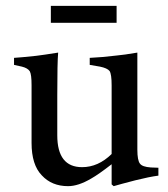

<svg xmlns="http://www.w3.org/2000/svg" viewBox="-20 -625 575 657"><path d="M379 -547H154V-605H379ZM522 -51V-24Q491 -20 443 -8Q389 6 369 12L362 6V-63Q317 -28 292 -14Q248 12 213 12Q157 12 123 -25Q88 -61 88 -136V-334Q88 -370 82 -381Q75 -392 55 -397L28 -403V-427Q47 -428 104 -434Q129 -437 179 -445Q176 -412 176 -299V-162Q176 -53 261 -53Q316 -53 362 -98V-333Q362 -371 355 -382Q347 -392 322 -397L287 -403V-427Q331 -429 379 -435Q403 -437 450 -445V-113Q450 -76 459 -65Q467 -54 496 -52Z"/></svg>

Font: Shafarik
Style: Regular
Weight: 400
Version: Version 1.001; ttfautohint (v1.8.4.7-5d5b)